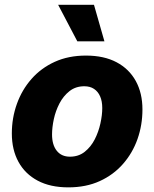

<svg xmlns="http://www.w3.org/2000/svg" viewBox="-20 -786 656 816"><path d="M270.5 10.3Q193.8 10.3 140.4 -18.1Q86.9 -46.4 58.6 -97.9Q30.3 -149.4 30.3 -218.8Q30.3 -284.7 51.8 -344.5Q73.2 -404.3 113.8 -450.4Q154.3 -496.6 212.6 -523.2Q271 -549.8 345.2 -549.8Q421.9 -549.8 475.3 -521.5Q528.8 -493.2 557.1 -441.7Q585.4 -390.1 585.4 -320.8Q585.4 -254.9 564.5 -195.3Q543.5 -135.7 502.9 -89.4Q462.4 -43 404.1 -16.4Q345.7 10.3 270.5 10.3ZM277.3 -120.1Q314 -120.1 340.1 -140.9Q366.2 -161.6 382.6 -193.6Q398.9 -225.6 406.7 -261.2Q414.6 -296.9 414.6 -326.7Q414.6 -356 405.5 -376.5Q396.5 -397 379.6 -408.2Q362.8 -419.4 338.4 -419.4Q301.8 -419.4 275.6 -398.9Q249.5 -378.4 232.9 -346.7Q216.3 -314.9 208.7 -279.5Q201.2 -244.1 201.2 -214.4Q201.2 -170.4 221.2 -145.3Q241.2 -120.1 277.3 -120.1ZM308.6 -610.4 227.1 -765.6H379.4L423.8 -610.4Z"/></svg>

Font: Inter 16pt ExtraBold
Style: Italic
Weight: 800
Italic angle: -9.3988°
Version: Version 4.001;git-66647c0bb